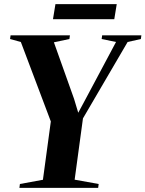

<svg xmlns="http://www.w3.org/2000/svg" viewBox="-20 -915 708 935"><path d="M74.5 0 77 -19 189 -39.5 227.5 -323.5 81.5 -710.5 29 -725 31.5 -743H320.5L318 -725L242.5 -709L340.5 -434L361 -366L388 -416L545 -710.5L475 -725L477.5 -743H668.5L666 -725L601.5 -710.5L384 -338.5L343.5 -40L460.5 -19L458 0ZM250 -895H548.5L536.5 -821.5H238Z"/></svg>

Font: Merriweather 144pt
Style: Bold Italic
Weight: 700
Italic angle: -7.8°
Version: Version 2.101